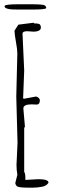

<svg xmlns="http://www.w3.org/2000/svg" viewBox="-20 -861 283 887"><path d="M129.9 -816.9Q92.3 -816.9 70.1 -816.9Q47.9 -816.9 37.6 -817.4Q27.3 -817.9 22.2 -818.8Q17.1 -819.8 11.2 -821.8Q1 -824.7 1 -833Q2 -841.3 64.9 -841.3H121.6Q179.2 -841.3 186.5 -836.2Q193.8 -831.1 193.4 -824Q192.9 -816.9 129.9 -816.9ZM97.2 -29.8 157.2 -33.2Q204.1 -33.2 204.1 -17.1Q195.8 -2.4 174.3 1.7Q152.8 5.9 132.8 5.9H109.4Q64.5 5.9 57.6 -1.2Q50.8 -8.3 50.8 -16.1L60.1 -53.2V-55.2Q56.2 -75.2 56.2 -99.1L61 -201.2L55.2 -415L60.1 -613.8Q60.1 -631.8 53.7 -667.2Q47.4 -702.6 46.9 -719.2L64.9 -747.1L134.8 -755.9L138.2 -752.9Q161.6 -752.9 165.3 -746.8Q168.9 -740.7 168.9 -733.9Q168.9 -714.8 132.8 -714.8L106 -716.8Q84 -716.8 84 -705.1L91.8 -535.2L86.9 -410.2L85 -408.2L90.8 -404.8L146 -415Q151.4 -415 157.7 -409.4Q164.1 -403.8 164.1 -397.9Q164.1 -377.9 148.9 -377.9L126 -378.9Q87.9 -378.9 87.9 -359.9L95.2 -275.9L91.8 -270V-66.9Q97.2 -60.5 97.2 -39.1Z"/></svg>

Font: Amatic SC
Style: Regular
Weight: 400
Version: Version 1.004